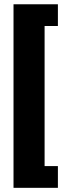

<svg xmlns="http://www.w3.org/2000/svg" viewBox="-20 -731 319 902"><path d="M43.5 151.4H252V49.3H189.5V-608.9H252V-710.9H43.5Z"/></svg>

Font: Roboto Flex
Style: wght 700 wdth 25 opsz 34 GRAD 0.00 slnt 0.00 XTRA 468 XOPQ 96 YOPQ 79 YTLC 514 YTUC 712 YTAS 750 YTDE -203.00 YTFI 738
Weight: 700
Width: 1
Designer: Berlow after Robertson
Foundry: Google
Version: Version 3.100